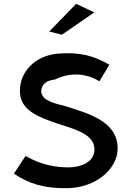

<svg xmlns="http://www.w3.org/2000/svg" viewBox="-20 -983 686 1006"><path d="M238 -818 304 -801 474 -918 379 -963ZM267 -566C335 -600 422 -606 501 -557L553 -644C470 -691 403 -711 282 -702C159 -690 89 -605 85 -519V-518C84 -510 84 -501 85 -494C91 -406 178 -370 280 -336C367 -307 475 -282 475 -200C475 -131 399 -104 329 -106C224 -108 155 -143 114 -166L53 -73C131 -21 209 5 335 3C485 -1 589 -96 596 -194V-219C586 -349 445 -388 322 -427C276 -440 202 -451 196 -502V-503C195 -541 226 -563 267 -566Z"/></svg>

Font: Bluebird
Style: LiExt
Weight: 300
Designer: Jasper
Foundry: Cannot Into Space Fonts
Version: Version 0.98